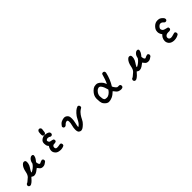

<svg xmlns="http://www.w3.org/2000/svg" viewBox="495 -2557 4511 4511"><g transform="rotate(-45 2750.0 -301.5)"><path d="M405.3 -109.4Q407.2 -102.5 412.1 -102.5Q417 -102.5 424.8 -106.4Q453.1 -119.1 498 -153.3Q542 -186.5 571.3 -233.4Q576.2 -264.6 587.9 -293.9Q600.6 -325.2 628.9 -352.5Q657.2 -379.9 691.4 -379.9Q723.6 -379.9 730.5 -355.5Q732.4 -349.6 732.4 -344.7Q732.4 -333 728.5 -319.3Q714.8 -271.5 690.9 -243.7Q667 -215.8 654.3 -196.3Q658.2 -138.7 681.6 -114.3Q690.4 -106.4 697.3 -106.4Q704.1 -106.4 711.9 -111.3Q739.3 -128.9 790 -140.6L814.5 -127.9Q828.1 -112.3 828.1 -90.8Q828.1 -87.9 828.1 -82L814.5 -56.6Q786.1 -36.1 759.8 -20Q733.4 -3.9 695.3 -3.9Q642.6 -3.9 615.2 -35.2Q594.7 -58.6 571.3 -89.8Q534.2 -58.6 494.1 -33.2Q404.3 25.4 334 -32.2Q295.9 11.7 269.5 38.1Q237.3 70.3 199.2 90.8L170.9 97.7Q150.4 95.7 135.7 83Q123 68.4 123 46.9Q123 43.9 123 38.1L139.6 9.8L143.6 7.8Q167 1 188 -17.1Q209 -35.2 234.4 -56.6Q263.7 -81.1 267.6 -85Q307.6 -126 322.3 -206.1Q343.8 -324.2 401.4 -380.9Q427.7 -408.2 453.1 -408.2Q492.2 -408.2 503.9 -377.9Q507.8 -366.2 507.8 -347.7Q507.8 -329.1 502.9 -301.8Q492.2 -251 459.5 -204.1Q426.8 -157.2 405.3 -109.4Z M1269.5 -200.2H1256.8Q1232.4 -200.2 1215.8 -183.6Q1199.2 -167 1199.2 -142.6Q1199.2 -137.7 1200.2 -131.8Q1204.1 -100.6 1221.7 -93.8Q1233.4 -88.9 1249 -88.9Q1264.6 -88.9 1283.2 -90.8Q1320.3 -96.7 1358.4 -102.5L1382.8 -90.8Q1395.5 -73.2 1395.5 -51.8Q1395.5 -47.9 1395.5 -42L1383.8 -18.6Q1335 9.8 1269.5 9.8H1268.6Q1232.4 7.8 1198.2 -1Q1161.1 -10.7 1137.7 -37.1Q1114.3 -62.5 1105 -85.4Q1095.7 -108.4 1095.7 -132.8Q1095.7 -191.4 1137.7 -254.9Q1111.3 -281.2 1102.5 -313.5Q1096.7 -338.9 1096.7 -366.2Q1096.7 -377.9 1097.7 -390.6Q1101.6 -433.6 1131.3 -460.9Q1161.1 -488.3 1192.4 -498Q1215.8 -506.8 1242.2 -506.8Q1260.7 -506.8 1282.7 -502.9Q1304.7 -499 1318.4 -496.1Q1347.7 -488.3 1371.1 -468.8Q1386.7 -451.2 1386.7 -427.7Q1386.7 -416 1384.8 -413.1L1374 -391.6Q1364.3 -382.8 1355 -380.4Q1345.7 -377.9 1339.8 -377.9Q1334 -377.9 1327.1 -377.9Q1308.6 -391.6 1288.6 -398.9Q1268.6 -406.2 1252.9 -406.2Q1245.1 -406.2 1236.3 -404.3Q1212.9 -400.4 1200.2 -385.7Q1192.4 -377.9 1192.4 -366.2Q1192.4 -359.4 1195.3 -351.6Q1201.2 -331.1 1211.9 -320.3L1215.8 -316.4Q1230.5 -305.7 1261.2 -301.8Q1292 -297.9 1323.2 -284.2Q1332 -274.4 1334.5 -265.1Q1336.9 -255.9 1336.9 -250Q1336.9 -244.1 1336.9 -238.3L1325.2 -214.8Q1308.6 -206.1 1295.4 -203.1Q1282.2 -200.2 1269.5 -200.2ZM1273.4 -519.5Q1256.8 -510.7 1244.1 -510.7Q1217.8 -510.7 1200.2 -539.1L1199.2 -541Q1197.3 -556.6 1197.3 -568.4Q1197.3 -580.1 1197.3 -594.2Q1197.3 -608.4 1201.2 -640.6Q1205.1 -678.7 1236.3 -697.3L1238.3 -698.2L1263.7 -701.2Q1288.1 -695.3 1300.8 -672.9L1301.8 -671.9L1305.7 -646.5L1293.9 -551.8Q1287.1 -532.2 1273.4 -519.5Z M1845.7 -89.8Q1845.7 -147.5 1865.2 -217.8Q1879.9 -274.4 1879.9 -313.5Q1879.9 -350.6 1868.2 -363.3Q1860.4 -370.1 1847.7 -370.1Q1804.7 -370.1 1761.7 -320.3Q1745.1 -303.7 1718.8 -302.7L1693.4 -309.6L1691.4 -311.5Q1674.8 -328.1 1673.8 -353.5V-356.4Q1697.3 -393.6 1719.2 -415.5Q1741.2 -437.5 1763.7 -447.3Q1806.6 -466.8 1846.7 -471.7Q1854.5 -472.7 1862.3 -472.7Q1894.5 -472.7 1921.9 -454.1Q1955.1 -431.6 1965.8 -403.3Q1976.6 -373 1976.6 -320.3Q1976.6 -267.6 1960 -198.2Q1939.5 -113.3 1939.5 -86.9Q1939.5 -82 1940.4 -79.1Q1948.2 -81.1 1962.9 -92.8Q1974.6 -101.6 1988.3 -115.2Q2013.7 -140.6 2033.2 -176.3Q2052.7 -211.9 2064.5 -234.4Q2076.2 -256.8 2080.6 -264.6Q2085 -272.5 2089.8 -279.8Q2094.7 -287.1 2099.6 -293.9Q2134.8 -343.8 2186.5 -388.7Q2223.6 -419.9 2273.4 -437.5L2300.8 -428.7Q2303.7 -425.8 2304.7 -424.8Q2321.3 -408.2 2321.3 -382.8V-380.9L2312.5 -355.5Q2254.9 -322.3 2228.5 -294.9Q2209 -275.4 2187.5 -246.1Q2155.3 -201.2 2128.9 -145.5Q2101.6 -86.9 2057.6 -45.9Q2013.7 -4.9 1987.8 10.7Q1961.9 26.4 1927.7 29.3Q1907.2 28.3 1878.9 9.8Q1845.7 -11.7 1845.7 -89.8Z M2713.9 -236.3Q2713.9 -243.2 2713.9 -249Q2714.8 -301.8 2736.3 -345.7Q2757.8 -389.6 2799.8 -431.6Q2843.8 -474.6 2884.8 -486.3Q2912.1 -493.2 2937.5 -493.2Q2964.8 -493.2 2986.3 -485.4Q3020.5 -472.7 3060.5 -432.6Q3094.7 -398.4 3107.4 -369.1Q3118.2 -344.7 3129.9 -319.3Q3157.2 -371.1 3177.7 -432.6Q3198.2 -494.1 3218.8 -564.5L3220.7 -566.4Q3237.3 -580.1 3258.8 -580.1Q3266.6 -580.1 3268.6 -579.1L3292 -568.4Q3299.8 -556.6 3302.2 -546.9Q3304.7 -537.1 3304.7 -531.2Q3304.7 -525.4 3304.7 -520.5Q3263.7 -338.9 3171.9 -195.3Q3184.6 -159.2 3224.6 -115.2Q3241.2 -96.7 3249 -94.7Q3258.8 -91.8 3276.4 -91.8Q3293.9 -91.8 3312.5 -92.8L3336.9 -81.1Q3349.6 -63.5 3349.6 -42Q3349.6 -34.2 3348.6 -32.2L3337.9 -8.8L3335.9 -7.8Q3311.5 8.8 3280.3 8.8Q3243.2 8.8 3200.2 -8.8Q3165 -23.4 3107.4 -104.5Q3040 -38.1 2980.5 -12.2Q2920.9 13.7 2866.2 13.7H2865.2Q2833 9.8 2806.6 -7.8Q2781.2 -24.4 2753.9 -57.6Q2726.6 -90.8 2719.7 -145.5Q2713.9 -191.4 2713.9 -236.3ZM2989.3 -373Q2968.8 -398.4 2945.3 -398.4Q2924.8 -398.4 2899.4 -385.7Q2880.9 -376 2866.2 -360.4Q2837.9 -332 2823.2 -299.8Q2808.6 -267.6 2808.6 -236.3Q2808.6 -211.9 2815.4 -159.2Q2819.3 -133.8 2834 -113.3Q2849.6 -91.8 2900.4 -91.8Q2931.6 -91.8 2950.2 -101.6Q2987.3 -117.2 3019.5 -149.4Q3045.9 -175.8 3062.5 -205.1Q3047.9 -255.9 3032.7 -296.9Q3017.6 -337.9 2989.3 -373Z M3905.3 -109.4Q3907.2 -102.5 3912.1 -102.5Q3917 -102.5 3924.8 -106.4Q3953.1 -119.1 3998 -153.3Q4042 -186.5 4071.3 -233.4Q4076.2 -264.6 4087.9 -293.9Q4100.6 -325.2 4128.9 -352.5Q4157.2 -379.9 4191.4 -379.9Q4223.6 -379.9 4230.5 -355.5Q4232.4 -349.6 4232.4 -344.7Q4232.4 -333 4228.5 -319.3Q4214.8 -271.5 4190.9 -243.7Q4167 -215.8 4154.3 -196.3Q4158.2 -138.7 4181.6 -114.3Q4190.4 -106.4 4197.3 -106.4Q4204.1 -106.4 4211.9 -111.3Q4239.3 -128.9 4290 -140.6L4314.5 -127.9Q4328.1 -112.3 4328.1 -90.8Q4328.1 -87.9 4328.1 -82L4314.5 -56.6Q4286.1 -36.1 4259.8 -20Q4233.4 -3.9 4195.3 -3.9Q4142.6 -3.9 4115.2 -35.2Q4094.7 -58.6 4071.3 -89.8Q4034.2 -58.6 3994.1 -33.2Q3904.3 25.4 3834 -32.2Q3795.9 11.7 3769.5 38.1Q3737.3 70.3 3699.2 90.8L3670.9 97.7Q3650.4 95.7 3635.7 83Q3623 68.4 3623 46.9Q3623 43.9 3623 38.1L3639.6 9.8L3643.6 7.8Q3667 1 3688 -17.1Q3709 -35.2 3734.4 -56.6Q3763.7 -81.1 3767.6 -85Q3807.6 -126 3822.3 -206.1Q3843.8 -324.2 3901.4 -380.9Q3927.7 -408.2 3953.1 -408.2Q3992.2 -408.2 4003.9 -377.9Q4007.8 -366.2 4007.8 -347.7Q4007.8 -329.1 4002.9 -301.8Q3992.2 -251 3959.5 -204.1Q3926.8 -157.2 3905.3 -109.4Z M5040 -159.2 5011.7 -160.2Q4968.8 -160.2 4946.3 -147.5Q4903.3 -124 4903.3 -82Q4903.3 -51.8 4925.8 -35.2Q4944.3 -22.5 4970.7 -22.5Q4986.3 -22.5 5005.9 -26.4Q5052.7 -38.1 5103.5 -52.7L5128.9 -40Q5141.6 -21.5 5141.6 0Q5141.6 2.9 5141.6 8.8L5129.9 32.2Q5061.5 76.2 4979.5 76.2Q4972.7 76.2 4965.8 76.2H4964.8Q4928.7 74.2 4895.5 61.5Q4862.3 48.8 4840.8 23.4Q4804.7 -19.5 4804.7 -73.2Q4804.7 -118.2 4827.1 -163.1Q4842.8 -193.4 4877.9 -226.6Q4833 -284.2 4833 -345.7Q4833 -370.1 4838.4 -389.6Q4843.8 -409.2 4850.6 -422.9Q4864.3 -448.2 4890.6 -476.6Q4918 -505.9 4955.1 -523.4Q4986.3 -538.1 5032.2 -538.1Q5061.5 -538.1 5077.1 -533.7Q5092.8 -529.3 5104.5 -523.4Q5139.6 -505.9 5170.9 -466.8Q5188.5 -448.2 5188.5 -420.9Q5188.5 -417 5188.5 -412.1L5176.8 -389.6Q5161.1 -376 5139.6 -376Q5136.7 -376 5130.9 -376L5108.4 -387.7Q5083 -418.9 5063.5 -427.7Q5043.9 -436.5 5022.5 -436.5Q5018.6 -436.5 5014.6 -436.5Q4990.2 -434.6 4958 -400.4Q4930.7 -371.1 4930.7 -346.7Q4930.7 -343.8 4931.6 -340.8Q4936.5 -309.6 4954.1 -292Q4971.7 -274.4 5001 -267.6Q5035.2 -258.8 5085 -244.1L5086.9 -242.2Q5098.6 -227.5 5098.6 -206.1Q5098.6 -203.1 5098.6 -197.3L5086.9 -173.8Q5065.4 -159.2 5040 -159.2Z"/></g></svg>

Font: JasonHandwriting2
Style: SemiBold
Weight: 600
Version: Version 1.04.7